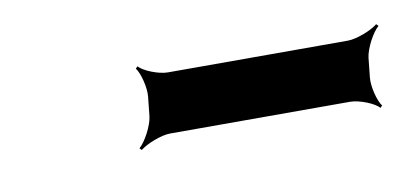

<svg xmlns="http://www.w3.org/2000/svg" viewBox="-28 -713 405 187"><g transform="rotate(-10 175.0 -619.5)"><path d="M333 -610 335 -629C336 -638 344 -653 350 -658L348 -660C342 -655 327 -649 318 -649H140C131 -649 116 -655 112 -660L110 -658C114 -653 118 -638 117 -629L115 -610C114 -601 106 -586 100 -581L102 -579C108 -584 123 -590 132 -590H310C319 -590 334 -584 338 -579L340 -581C336 -586 332 -601 333 -610Z"/></g></svg>

Font: Gamestation Storm Oblique 
Style: Italic
Weight: 400
Designer: Jonas Hecksher
Foundry: Jonas Hecksher, Playtypeª, e-types AS
Version: Version 1.003